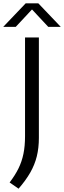

<svg xmlns="http://www.w3.org/2000/svg" viewBox="-60 -966 387 1158"><path d="M52 172 -2 134.5Q30.5 92 51 50.8Q71.5 9.5 81.2 -37.5Q91 -84.5 91 -145V-740H174.5V-134.5Q174.5 -74 162 -23.2Q149.5 27.5 122.5 74.8Q95.5 122 52 172ZM-40.5 -804 95 -946H171L306.5 -804H231L133 -909L35 -804Z"/></svg>

Font: Encode Sans SemiExpanded SemiExpanded
Style: Regular
Weight: 400
Width: 6
Designer: Multiple Designers
Foundry: Impallari Type
Version: Version 3.000; ttfautohint (v1.8.3) -l 8 -r 50 -G 200 -x 14 